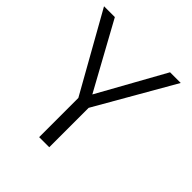

<svg xmlns="http://www.w3.org/2000/svg" viewBox="-191 -849 986 986"><g transform="rotate(45 302.0 -355.5)"><path d="M244.6 0V-284.7L4.9 -710.9H83.5L282.7 -348.1L484.4 -710.9H562L317.9 -286.1V0Z"/></g></svg>

Font: Ride Light
Style: Regular
Weight: 300
Version: Version 3.000